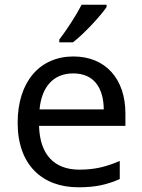

<svg xmlns="http://www.w3.org/2000/svg" viewBox="-20 -786 604 816"><path d="M433 -756V-766H327C304 -721 261 -655 232 -618V-606H290C337 -642 408 -719 433 -756ZM292 -546C150 -546 55 -440 55 -264C55 -85 160 10 313 10C386 10 434 -1 489 -25V-102C433 -78 385 -65 317 -65C210 -65 149 -130 146 -251H513V-304C513 -450 429 -546 292 -546ZM291 -474C380 -474 420 -412 421 -321H148C157 -417 207 -474 291 -474Z"/></svg>

Font: Noto Sans Lycian
Style: Regular
Weight: 400
Designer: Monotype Design Team
Foundry: Monotype Imaging Inc.
Version: Version 2.002